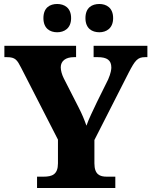

<svg xmlns="http://www.w3.org/2000/svg" viewBox="-20 -944 761 964"><path d="M479 -782C513 -782 548 -801 548 -853C548 -906 513 -924 479 -924C442 -924 409 -906 409 -853C409 -801 442 -782 479 -782ZM267 -782C302 -782 337 -801 337 -853C337 -906 302 -924 267 -924C231 -924 198 -906 198 -853C198 -801 231 -782 267 -782ZM166 0H559V-57H516C482 -57 454 -67 454 -124V-241L626 -579C658 -641 671 -657 708 -657H720V-714H450V-657H471C517 -657 539 -642 539 -605C539 -597 537 -577 523 -545L467 -432C447 -389 426 -348 414 -313C403 -344 393 -369 374 -406L300 -551C291 -569 285 -590 285 -606C285 -638 310 -657 351 -657H362V-714H2V-657H15C57 -657 66 -643 86 -604L271 -243V-124C271 -68 242 -57 199 -57H166Z"/></svg>

Font: Noto Serif Gurmukhi ExtraBold
Style: Regular
Weight: 800
Designer: Vaibhav Singh and the Monotype Design Team
Foundry: Monotype Imaging Inc.
Version: Version 2.004